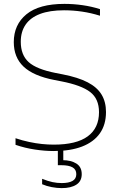

<svg xmlns="http://www.w3.org/2000/svg" viewBox="-20 -769 617 989"><path d="M256 9Q210.5 9 159.2 1.2Q108 -6.5 60 -23V-57Q96 -45 130.2 -37.8Q164.5 -30.5 196.2 -27.2Q228 -24 257 -24Q374 -24 432 -66.8Q490 -109.5 490 -191Q490 -260 444.5 -295Q399 -330 296 -350L260 -357Q152 -378 101.5 -425.8Q51 -473.5 51 -552Q51 -642 116.2 -695.5Q181.5 -749 312 -749Q359.5 -749 406 -742.2Q452.5 -735.5 495 -722V-688Q448.5 -702.5 402.5 -709.2Q356.5 -716 310 -716Q236 -716 186.5 -697.2Q137 -678.5 112 -642.2Q87 -606 87 -554Q87 -486 127.5 -449.2Q168 -412.5 267 -393L303 -386Q382.5 -370.5 431.5 -345Q480.5 -319.5 503.2 -281.8Q526 -244 526 -192Q526 -127 494.5 -82.2Q463 -37.5 402.8 -14.2Q342.5 9 256 9ZM298 200Q273.5 200 246.2 194.8Q219 189.5 197 180V152Q226.5 164 250.2 169Q274 174 298 174Q334 174 353.5 163Q373 152 373 128Q373 104 353.5 93Q334 82 297 82H278V-10H306V71L301 56Q346 56 373.5 73.5Q401 91 401 128Q401 164.5 373.2 182.2Q345.5 200 298 200Z"/></svg>

Font: Encode Sans SC Expanded Thin
Style: Regular
Weight: 250
Width: 7
Designer: Multiple Designers
Foundry: Impallari Type
Version: Version 3.002